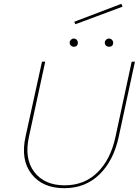

<svg xmlns="http://www.w3.org/2000/svg" viewBox="-20 -981 731 1006"><path d="M375 -854 369 -867 616 -961 622 -946ZM366 -736Q358 -736 351.5 -742Q345 -748 345 -758Q345 -766 351.5 -772.5Q358 -779 366 -779Q376 -779 382 -772.5Q388 -766 388 -758Q388 -736 366 -736ZM551 -736Q542 -736 535.5 -742Q529 -748 529 -758Q529 -766 535.5 -772.5Q542 -779 551 -779Q560 -779 566.5 -772.5Q573 -766 573 -758Q573 -736 551 -736ZM317 5Q203 5 145 -69.5Q87 -144 114 -266L200 -658H217L132 -266Q106 -150 159.5 -80Q213 -10 319 -10Q422 -10 491 -78Q560 -146 585 -264L670 -658H687L602 -264Q575 -139 501 -67Q427 5 317 5Z"/></svg>

Font: EauTest Thin
Style: Italic
Weight: 250
Italic angle: -12°
Designer: Christian Thalmann (Catharsis Fonts)
Version: Version 0.001;PS 000.001;hotconv 1.0.88;makeotf.lib2.5.64775